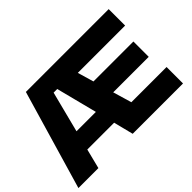

<svg xmlns="http://www.w3.org/2000/svg" viewBox="-130 -1042 1346 1346"><g transform="rotate(-45 543.5 -368.5)"><path d="M0 0 216 -737H1037V-574H568L603 -454H999V-302H647L688 -163H1037V0H538L501 -147H235L198 0ZM272 -291H464L386 -596H350Z"/></g></svg>

Font: Tomorrow
Style: Bold
Weight: 700
Designer: Tony de Marco, Monica Rizzolli
Foundry: Just in Type
Version: Version 2.002